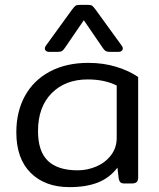

<svg xmlns="http://www.w3.org/2000/svg" viewBox="-20 -753 654 788"><path d="M164 -554Q164 -560 168 -565L276 -714Q285 -726 290 -729.5Q295 -733 307 -733H341Q353 -733 358 -729.5Q363 -726 372 -714L480 -565Q484 -560 484 -554Q484 -548 479 -544Q474 -540 466 -540H433Q419 -540 413 -544Q407 -548 400 -559L324 -670L248 -559Q241 -548 235 -544Q229 -540 215 -540H182Q174 -540 169 -544Q164 -548 164 -554ZM47 -210Q47 -295 82.5 -359.5Q118 -424 185 -459.5Q252 -495 342 -495Q405 -495 458 -478.5Q511 -462 547 -437V-25Q547 -12 541 -6Q535 0 521 0H490Q479 0 474 -5Q469 -10 467 -21L462 -65Q430 -23 382 -4Q334 15 265 15Q165 15 106 -43.5Q47 -102 47 -210ZM459 -187V-402Q409 -427 340 -427Q248 -427 192 -370.5Q136 -314 136 -215Q136 -132 176.5 -93Q217 -54 299 -54Q339 -54 376 -70Q413 -86 436 -116.5Q459 -147 459 -187Z"/></svg>

Font: Mitr Light
Style: Regular
Weight: 300
Designer: Thanarat Vachiruckul
Foundry: Cadson Demak
Version: Version 1.002